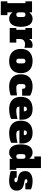

<svg xmlns="http://www.w3.org/2000/svg" viewBox="1852 -2670 1040 4784"><g transform="rotate(90 2372.0 -278.0)"><path d="M14 58H58V-392H14V-556H288V-488Q313 -520 352.5 -545Q392 -570 443 -570Q545 -570 596.5 -494Q648 -418 648 -278Q648 -138 596.5 -62Q545 14 443 14Q392 14 352.5 -11Q313 -36 288 -68V58H357V222H14ZM404 -228V-328Q404 -361 389.5 -376.5Q375 -392 346 -392Q317 -392 302.5 -376.5Q288 -361 288 -328V-228Q288 -195 302.5 -179.5Q317 -164 346 -164Q375 -164 389.5 -179.5Q404 -195 404 -228Z M1171 -556V-365Q1130 -382 1083 -382Q1020 -382 986 -349Q952 -316 952 -251V-164H1042V0H678V-164H722V-392H678V-556H952V-483Q980 -525 1016 -547.5Q1052 -570 1103 -570Q1123 -570 1141 -566Q1159 -562 1171 -556Z M1199 -278Q1199 -421 1279 -495.5Q1359 -570 1501 -570Q1645 -570 1724 -494.5Q1803 -419 1803 -278Q1803 -135 1723 -60.5Q1643 14 1501 14Q1359 14 1279 -60.5Q1199 -135 1199 -278ZM1559 -228V-328Q1559 -361 1544.5 -376.5Q1530 -392 1501 -392Q1472 -392 1457.5 -376.5Q1443 -361 1443 -328V-228Q1443 -195 1457.5 -179.5Q1472 -164 1501 -164Q1530 -164 1544.5 -179.5Q1559 -195 1559 -228Z M1831 -278Q1831 -421 1911 -495.5Q1991 -570 2133 -570Q2202 -570 2265 -551Q2328 -532 2363 -508V-310H2191V-328Q2191 -361 2177 -376.5Q2163 -392 2133 -392Q2075 -392 2075 -328V-242Q2075 -164 2164 -164Q2247 -164 2357 -182V-25Q2323 -10 2261.5 2Q2200 14 2134 14Q1991 14 1911 -60.5Q1831 -135 1831 -278Z M2393 -278Q2393 -421 2473 -495.5Q2553 -570 2695 -570Q2836 -570 2898.5 -496.5Q2961 -423 2961 -314V-242H2637V-236Q2637 -199 2659 -181.5Q2681 -164 2732 -164Q2793 -164 2848 -173Q2903 -182 2944 -196V-36Q2909 -17 2841.5 -1.5Q2774 14 2695 14Q2553 14 2473 -60.5Q2393 -135 2393 -278ZM2753 -352V-364Q2753 -398 2738.5 -413Q2724 -428 2695 -428Q2666 -428 2651.5 -412.5Q2637 -397 2637 -364V-352Z M2987 -278Q2987 -421 3067 -495.5Q3147 -570 3289 -570Q3430 -570 3492.5 -496.5Q3555 -423 3555 -314V-242H3231V-236Q3231 -199 3253 -181.5Q3275 -164 3326 -164Q3387 -164 3442 -173Q3497 -182 3538 -196V-36Q3503 -17 3435.5 -1.5Q3368 14 3289 14Q3147 14 3067 -60.5Q2987 -135 2987 -278ZM3347 -352V-364Q3347 -398 3332.5 -413Q3318 -428 3289 -428Q3260 -428 3245.5 -412.5Q3231 -397 3231 -364V-352Z M3577 -278Q3577 -418 3628.5 -494Q3680 -570 3782 -570Q3833 -570 3872.5 -545Q3912 -520 3937 -488V-614H3878V-778H4167V-164H4211V0H3937V-68Q3912 -36 3872.5 -11Q3833 14 3782 14Q3680 14 3628.5 -62Q3577 -138 3577 -278ZM3937 -228V-328Q3937 -361 3922.5 -376.5Q3908 -392 3879 -392Q3850 -392 3835.5 -376.5Q3821 -361 3821 -328V-228Q3821 -195 3835.5 -179.5Q3850 -164 3879 -164Q3908 -164 3922.5 -179.5Q3937 -195 3937 -228Z M4243 -26V-174H4405V-164Q4405 -116 4466 -116Q4520 -116 4520 -153Q4520 -173 4504.5 -183Q4489 -193 4450 -200L4400 -209Q4243 -237 4243 -387Q4243 -474 4309 -522Q4375 -570 4487 -570Q4612 -570 4698 -528V-389H4546V-399Q4546 -419 4532.5 -429.5Q4519 -440 4493 -440Q4443 -440 4443 -408Q4443 -391 4457 -382Q4471 -373 4508 -365L4565 -354Q4654 -337 4692 -291Q4730 -245 4730 -173Q4730 -82 4666.5 -34Q4603 14 4486 14Q4360 14 4243 -26Z"/></g></svg>

Font: Alfa Slab One
Style: Regular
Weight: 400
Designer: JM Sole
Foundry: JM Sole
Version: Version 2.000